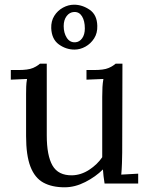

<svg xmlns="http://www.w3.org/2000/svg" viewBox="-20 -781 637 817"><path d="M255 16Q201 16 164.5 -4Q128 -24 109.5 -72Q91 -120 91 -202V-380Q91 -396 91.5 -412Q92 -428 95 -445Q78 -444 60.5 -443.5Q43 -443 26 -442V-483H57Q100 -483 119.5 -491.5Q139 -500 150 -510H179V-205Q179 -119 203.5 -76.5Q228 -34 287 -35Q325 -36 359.5 -58.5Q394 -81 415 -112V-369Q415 -393 416 -410.5Q417 -428 420 -445Q402 -444 384 -443.5Q366 -443 348 -442V-483H379Q422 -483 441.5 -491.5Q461 -500 472 -510H501L500 -132Q500 -116 499 -87Q498 -58 496 -38Q514 -39 532 -40Q550 -41 568 -42V0H425Q422 -17 420.5 -32Q419 -47 418 -60Q387 -29 343 -6.5Q299 16 255 16ZM297 -570Q261 -570 230.5 -592Q200 -614 198 -661Q197 -691 211 -713.5Q225 -736 248 -748.5Q271 -761 295 -761Q330 -761 361.5 -739.5Q393 -718 394 -671Q395 -640 380.5 -617.5Q366 -595 343.5 -582.5Q321 -570 297 -570ZM300 -601Q318 -602 329.5 -618Q341 -634 341 -660Q341 -692 329 -711.5Q317 -731 295 -730Q276 -729 263.5 -712.5Q251 -696 251 -670Q251 -641 264 -620.5Q277 -600 300 -601Z"/></svg>

Font: Lora
Style: Regular
Weight: 400
Designer: Olga Karpushina, Alexei Vanyashin (Cyrillic)
Foundry: Cyreal
Version: Version 3.005; ttfautohint (v1.8.4.7-5d5b)